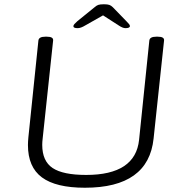

<svg xmlns="http://www.w3.org/2000/svg" viewBox="-20 -874 860 900"><path d="M378 6Q242 6 176.5 -42.5Q111 -91 111 -194Q111 -202 111.5 -211Q112 -220 113 -230L160 -684Q162 -702 192 -702H200Q231 -702 229 -684L180 -225Q179 -217 178.5 -209.5Q178 -202 178 -195Q178 -119 226.5 -86.5Q275 -54 384 -54Q615 -54 632 -219L680 -684Q682 -702 712 -702H720Q751 -702 749 -684L700 -225Q676 6 378 6ZM344 -742Q324 -742 324 -751Q324 -756 329 -761.5Q334 -767 343 -775L422 -839Q432 -848 440.5 -851Q449 -854 467 -854Q484 -854 492.5 -851Q501 -848 509 -840L573 -774Q580 -767 584.5 -761.5Q589 -756 589 -752Q589 -742 568 -742Q555 -742 536 -755L463 -802L380 -755Q359 -742 344 -742Z"/></svg>

Font: Asap Expanded Expanded Light
Style: Italic
Weight: 300
Width: 7
Italic angle: -6°
Designer: Pablo Cosgaya
Foundry: Omnibus-Type
Version: Version 3.001; ttfautohint (v1.8.4.7-5d5b)